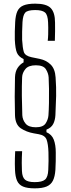

<svg xmlns="http://www.w3.org/2000/svg" viewBox="-20 -824 387 1050"><path d="M170 206Q129 206 106 196.2Q83 186.5 73.2 164.2Q63.5 142 62 105Q61.5 89 61.2 73.5Q61 58 61.5 41Q62 24 63 3H101Q100 23 99.5 36.8Q99 50.5 99 67Q99 83.5 100 111Q101.5 145.5 117 158.8Q132.5 172 170 172Q210.5 172 226.5 158Q242.5 144 244 105Q245 78.5 245.5 56Q246 33.5 245 9Q243.5 -37 234.8 -60.5Q226 -84 192 -90L164 -95Q124.5 -102 94 -122.2Q63.5 -142.5 62 -194Q60.5 -241.5 60.5 -295.5Q60.5 -349.5 62 -401Q63 -432.5 76.2 -452.5Q89.5 -472.5 109 -483V-501Q82 -514 72.8 -535Q63.5 -556 61 -607Q60.5 -630.5 61 -652.2Q61.5 -674 63 -703Q65 -740.5 75 -762.5Q85 -784.5 108.2 -794.2Q131.5 -804 173 -804Q234 -804 257.5 -779.8Q281 -755.5 281 -700Q281 -677.5 281.2 -654.2Q281.5 -631 280 -601H241Q243 -616.5 243.5 -636Q244 -655.5 243.8 -673.2Q243.5 -691 243 -701Q241.5 -743 225.8 -756Q210 -769 173 -769Q131 -769 118.2 -755.2Q105.5 -741.5 103 -703Q101.5 -678.5 101 -650.2Q100.5 -622 101 -606Q103.5 -562 110.2 -540.2Q117 -518.5 153 -511L197 -502Q233 -494.5 257 -471Q281 -447.5 284 -401Q288 -345.5 287 -299.5Q286 -253.5 283 -194Q281.5 -166.5 271 -146Q260.5 -125.5 234 -115V-101Q263.5 -88.5 274.2 -60Q285 -31.5 285 10Q285 31 284.8 57.5Q284.5 84 283 105Q280.5 141.5 269.5 163.8Q258.5 186 234.8 196Q211 206 170 206ZM176 -128Q216 -128 229.8 -149.5Q243.5 -171 245 -194Q247 -221.5 247.8 -260.8Q248.5 -300 248 -338.2Q247.5 -376.5 246 -401Q244.5 -423.5 231 -445.2Q217.5 -467 176 -467Q135.5 -467 118.8 -446.2Q102 -425.5 101 -402Q99 -354 99.5 -299.5Q100 -245 102 -194Q103.5 -168 120 -148Q136.5 -128 176 -128Z"/></svg>

Font: Big Shoulders Text SC Thin
Style: Regular
Weight: 100
Designer: Patric King
Foundry: XO Type Co
Version: Version 2.002